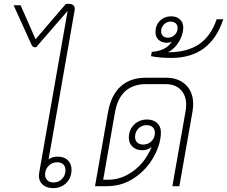

<svg xmlns="http://www.w3.org/2000/svg" viewBox="-20 -958 1169 988"><path d="M364 -905 230 -138Q249 -152 277 -152Q310 -152 329 -133.5Q348 -115 348 -85Q348 -44 321.5 -17Q295 10 253 10Q220 10 200 -7.5Q180 -25 180 -55Q180 -59 182 -71L328 -902L166 -715H158Q149 -715 143 -726L50 -931H86L163 -756L319 -938H336Q351 -938 359 -929Q367 -920 364 -905ZM212 -60Q212 -41 224 -30Q236 -19 256 -19Q282 -19 299.5 -37.5Q317 -56 317 -82Q317 -101 305.5 -112Q294 -123 274 -123Q248 -123 230 -104.5Q212 -86 212 -60Z M974 -423Q974 -406 971 -386L903 0H867L935 -386Q938 -403 938 -419Q938 -467 910 -496Q882 -525 833 -525H730Q665 -525 625 -489Q585 -453 572 -382L511 -33H532Q590 -33 636.5 -59Q683 -85 714 -123.5Q745 -162 760 -202Q740 -185 713 -185Q681 -185 662 -203Q643 -221 643 -249Q643 -290 670 -316.5Q697 -343 737 -343Q769 -343 788.5 -325Q808 -307 808 -278Q808 -219 772.5 -153.5Q737 -88 673.5 -44Q610 0 530 0H469L536 -382Q552 -469 601 -513.5Q650 -558 730 -558H834Q898 -558 936 -521.5Q974 -485 974 -423ZM777 -275Q777 -293 765.5 -303.5Q754 -314 734 -314Q709 -314 692 -296.5Q675 -279 675 -253Q675 -235 686.5 -224.5Q698 -214 717 -214Q742 -214 759.5 -231.5Q777 -249 777 -275Z M1129 -859Q1064 -660 862 -660Q799 -660 757 -669L761 -691Q798 -694 823 -706.5Q848 -719 865 -744Q855 -738 839 -738Q812 -738 796 -753Q780 -768 780 -793Q780 -828 803 -851Q826 -874 861 -874Q889 -874 906 -858Q923 -842 923 -817Q923 -780 901 -743.5Q879 -707 846 -690V-689Q942 -689 1003.5 -730Q1065 -771 1095 -859ZM844 -764Q864 -764 879 -778.5Q894 -793 894 -814Q894 -829 884 -838Q874 -847 858 -847Q838 -847 823.5 -832Q809 -817 809 -797Q809 -782 818.5 -773Q828 -764 844 -764Z"/></svg>

Font: Bai Jamjuree ExtraLight
Style: Italic
Weight: 275
Italic angle: -10°
Version: Version 1.000; ttfautohint (v1.6)